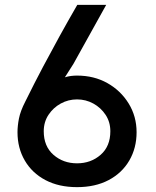

<svg xmlns="http://www.w3.org/2000/svg" viewBox="-20 -753 640 790"><path d="M52 -209Q52 -235 58 -265.5Q64 -296 84 -335Q124 -416 157.5 -479Q191 -542 224 -602Q257 -662 298 -733H417L282 -490L247 -435Q260 -439 272.5 -440.5Q285 -442 297 -442Q367 -442 422 -411Q477 -380 509.5 -327Q542 -274 542 -209Q542 -144 512 -92.5Q482 -41 427 -12Q372 17 297 17Q222 17 167 -12Q112 -41 82 -92.5Q52 -144 52 -209ZM297 -344Q261 -344 230 -327Q199 -310 179.5 -280.5Q160 -251 160 -213Q160 -151 200 -116Q240 -81 297 -81Q354 -81 394 -116Q434 -151 434 -213Q434 -251 414.5 -280.5Q395 -310 364 -327Q333 -344 297 -344Z"/></svg>

Font: Kreadon Light
Style: Bold
Weight: 600
Designer: Reiya WATANABE
Foundry: StudioGnu
Version: Version 1.003; ttfautohint (v1.8.4.7-5d5b);gftools[0.9.32]